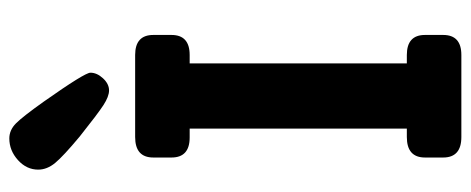

<svg xmlns="http://www.w3.org/2000/svg" viewBox="-319 -691 1010 412"><g transform="rotate(-90 186.0 -485.0)"><path d="M236 -796Q236 -782 224 -769Q212 -756 198 -756Q185 -756 166.5 -768Q148 -780 99 -819Q57 -854 42.5 -871.5Q28 -889 28 -908Q28 -933 48.5 -951.5Q69 -970 95 -970Q113 -970 127.5 -955.5Q142 -941 174 -896Q236 -808 236 -796ZM98 0Q54 0 54 -39V-78Q54 -117 98 -117H116V-583H97Q54 -583 54 -622V-661Q54 -700 98 -700H274Q317 -700 317 -661V-622Q317 -583 274 -583H256V-117H274Q317 -117 317 -78V-39Q317 0 274 0Z"/></g></svg>

Font: Solway
Style: Bold
Weight: 700
Designer: Mariya V. Pigoulevskaya
Foundry: The Northern Block Ltd.
Version: Version 1.000;hotconv 1.0.109;makeotfexe 2.5.65596